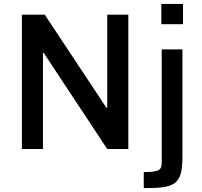

<svg xmlns="http://www.w3.org/2000/svg" viewBox="-20 -763 1034 983"><path d="M806 -743V-639H917V-743ZM92 -688V0H200V-492H204L529 0H637V-688H529V-211H525L209 -688ZM716 118V200C870 200 914 188 914 41V-510H808V64C808 105 802 118 716 118Z"/></svg>

Font: Saira UNSAM Medium
Style: Regular
Weight: 500
Designer: Hector Gatti with collaboration of the Omnibus-Type team
Foundry: Omnibus-Type
Version: Version 0.072;PS 000.072;hotconv 1.0.88;makeotf.lib2.5.64775